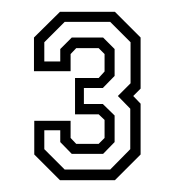

<svg xmlns="http://www.w3.org/2000/svg" viewBox="-20 -720 296 325"><path d="M81.5 -415 38 -458.5V-515.5H99.5V-486.5L109 -476.5H147L157 -486.5V-517L147 -526.5H107V-588H147L157 -599V-628.5L147 -638.5H109L99.5 -628.5V-599.5H37.5V-656.5L81.5 -700H174.5L218 -656.5V-570L205.5 -557.5L218 -544.5V-458.5L174.5 -415ZM89.5 -433H166.5L200.5 -467.5V-536L179.5 -557.5L201 -579V-648.5L166.5 -683H89.5L55 -648.5V-616H82V-637L101.5 -656.5H154.5L174 -637V-591.5L154 -571H122V-544H154L174 -524.5V-479.5L154.5 -459.5H101.5L82 -479.5V-499.5H55V-467.5Z"/></svg>

Font: Tourney Thin
Style: Regular
Weight: 400
Version: Version 1.015